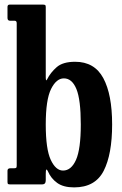

<svg xmlns="http://www.w3.org/2000/svg" viewBox="-20 -800 530 833"><path d="M24 -710Q12.5 -710 12.5 -722V-770Q12.5 -780 22 -780H166Q172 -780 175.2 -778.5Q178.5 -777 178.5 -770V-466Q178.5 -443.5 184.5 -456Q199 -485 225.8 -508.5Q252.5 -532 306 -532Q390 -532 428.2 -461Q466.5 -390 466.5 -260Q466.5 -130.5 429.8 -58.8Q393 13 301.5 13Q255 13 228 -6.5Q201 -26 188 -56.5Q178.5 -77 178.5 -45V-18Q178.5 0 163.5 0H24.5Q17 0 14.8 -1.8Q12.5 -3.5 12.5 -11V-59.5Q12.5 -70 25.5 -70H41Q48.5 -70 50.5 -72.2Q52.5 -74.5 52.5 -82.5V-699Q52.5 -710 44 -710ZM178.5 -260Q178.5 -153 200.2 -106.5Q222 -60 253.5 -60Q289 -60 309.8 -106.5Q330.5 -153 330.5 -260Q330.5 -367.5 311.5 -413.8Q292.5 -460 257 -460Q224.5 -460 201.5 -413.8Q178.5 -367.5 178.5 -260Z"/></svg>

Font: Besley* Condensed Semi
Style: Regular
Weight: 600
Width: 3
Designer: Owen Earl
Foundry: indestructible type*
Version: Version 3.000; ttfautohint (v1.8.3)